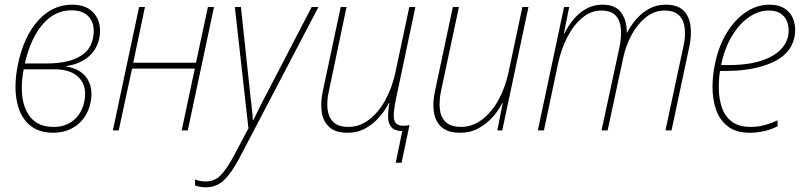

<svg xmlns="http://www.w3.org/2000/svg" viewBox="-20 -557 3437 820"><path d="M207 10Q142 10 102.5 -26.5Q63 -63 51 -129.5Q39 -196 57 -284Q82 -402 143 -469.5Q204 -537 288 -537Q353 -537 384.5 -496.5Q416 -456 404 -393Q393 -344 356.5 -313.5Q320 -283 263 -275V-273Q324 -263 351.5 -222.5Q379 -182 367 -120Q354 -59 311 -24.5Q268 10 207 10ZM285 -513Q214 -513 162.5 -453.5Q111 -394 86 -286H182Q228 -286 269 -295.5Q310 -305 339 -328.5Q368 -352 377 -394Q388 -446 364 -479.5Q340 -513 285 -513ZM210 -15Q260 -15 294.5 -43.5Q329 -72 340 -123Q353 -186 319 -223.5Q285 -261 213 -261H81Q60 -148 94 -81Q128 -14 210 -15Z M462 0 574 -527H599L549 -289H817L868 -527H894L782 0H756L812 -264H544L487 0Z M858 243Q835 243 813 235V209Q832 218 859 218Q896 218 922 192Q948 166 979 108L1041 -9L983 -527H1009L1048 -161Q1052 -125 1055.5 -95.5Q1059 -66 1060 -44H1062Q1073 -66 1087.5 -96Q1102 -126 1120 -159L1311 -527H1340L1002 119Q969 181 937 212Q905 243 858 243Z M1670 138 1698 3Q1665 2 1651.5 -14Q1638 -30 1637.5 -56.5Q1637 -83 1643 -117H1641Q1626 -87 1600.5 -57.5Q1575 -28 1541 -9Q1507 10 1465 10Q1413 10 1386.5 -14Q1360 -38 1354 -78.5Q1348 -119 1359 -169L1435 -527H1460L1384 -165Q1375 -125 1379 -90.5Q1383 -56 1404 -35.5Q1425 -15 1469 -15Q1515 -15 1555 -45Q1595 -75 1624.5 -127.5Q1654 -180 1669 -249L1728 -527H1754L1674 -148Q1657 -71 1663.5 -45.5Q1670 -20 1702 -20Q1717 -20 1729 -23L1695 138Z M1946 10Q1893 10 1866 -14Q1839 -38 1833 -79Q1827 -120 1838 -169L1914 -527H1940L1863 -166Q1855 -125 1858.5 -91Q1862 -57 1883.5 -36Q1905 -15 1950 -15Q1996 -15 2037 -45Q2078 -75 2107.5 -127.5Q2137 -180 2152 -249L2211 -527H2237L2125 0H2104L2127 -117H2125Q2110 -86 2084 -57Q2058 -28 2023.5 -9Q1989 10 1946 10Z M2277 0 2389 -527H2411L2388 -413H2390Q2405 -444 2428 -472.5Q2451 -501 2482.5 -519Q2514 -537 2554 -537Q2608 -537 2632.5 -504Q2657 -471 2657 -417H2658Q2672 -445 2695.5 -473Q2719 -501 2751 -519Q2783 -537 2823 -537Q2874 -537 2899 -512Q2924 -487 2929 -446Q2934 -405 2924 -358L2848 0H2822L2899 -360Q2908 -400 2904.5 -435Q2901 -470 2880.5 -491Q2860 -512 2818 -512Q2775 -512 2739 -483.5Q2703 -455 2678.5 -410Q2654 -365 2643 -316L2575 0H2549L2625 -352Q2634 -394 2632 -430.5Q2630 -467 2610.5 -489.5Q2591 -512 2548 -512Q2505 -512 2468 -482Q2431 -452 2404 -400.5Q2377 -349 2363 -284L2303 0Z M3182 10Q3123 10 3088 -17.5Q3053 -45 3038 -89Q3023 -133 3023 -185Q3023 -237 3034 -286Q3049 -359 3083 -415.5Q3117 -472 3164.5 -504.5Q3212 -537 3267 -537Q3309 -537 3335.5 -517.5Q3362 -498 3371 -466Q3380 -434 3373 -398Q3358 -326 3278 -290Q3198 -254 3078 -254H3055Q3049 -216 3050 -174.5Q3051 -133 3063.5 -96.5Q3076 -60 3105.5 -37.5Q3135 -15 3186 -15Q3221 -15 3250 -24Q3279 -33 3301 -43V-18Q3282 -7 3249.5 1.5Q3217 10 3182 10ZM3263 -512Q3220 -512 3179 -484Q3138 -456 3106.5 -404Q3075 -352 3060 -281V-279H3091Q3201 -279 3267 -312Q3333 -345 3346 -403Q3351 -429 3345 -454Q3339 -479 3319 -495.5Q3299 -512 3263 -512Z"/></svg>

Font: Noto Sans SemiCondensed Thin
Style: Italic
Weight: 100
Width: 4
Italic angle: -12°
Designer: Monotype Design Team
Foundry: Monotype Imaging Inc.
Version: Version 2.013; ttfautohint (v1.8.4.7-5d5b)